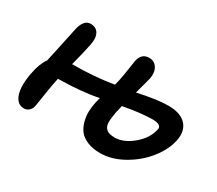

<svg xmlns="http://www.w3.org/2000/svg" viewBox="-101 -737 1068 944"><g transform="rotate(30 432.5 -265.0)"><path d="M103 -3.9Q62.5 -3.9 47.6 -49.6Q32.7 -95.2 47.9 -171.9Q59.1 -231.9 84 -266.1Q106.9 -369.6 127 -465.8Q132.3 -494.1 145.8 -511.5Q159.2 -528.8 179.2 -528.8Q211.4 -528.8 224.9 -505.1Q238.3 -481.4 230 -439.9Q219.2 -386.7 199.2 -311Q325.2 -311 432.1 -329.1Q434.6 -336.9 439 -356Q445.8 -388.7 452.1 -431.9Q458.5 -475.1 459 -478Q469.2 -527.8 512.2 -527.8Q543 -527.8 558.1 -503.2Q573.2 -478.5 565.9 -440.9Q564.9 -435.1 541 -347.2Q647.5 -371.1 712.9 -371.1Q781.2 -371.1 813 -336.9Q844.7 -302.7 833 -245.1Q821.3 -187 776.4 -130.6Q731.4 -74.2 666 -37.6Q600.6 -1 536.1 -1Q494.1 -1 463.6 -13.7Q433.1 -26.4 417.2 -46.6Q401.4 -66.9 393.8 -94.5Q386.2 -122.1 386.7 -148.7Q387.2 -175.3 393.1 -204.1Q393.6 -207.5 400.9 -234.9Q309.6 -215.8 174.8 -213.9Q174.8 -212.9 174.3 -211.4Q173.8 -210 173.8 -209Q165.5 -170.9 157 -114.7Q148.4 -58.6 146 -44.9Q143.1 -26.9 130.9 -15.4Q118.7 -3.9 103 -3.9ZM503.9 -210.9Q497.1 -175.8 497.8 -151.9Q498.5 -127.9 513.4 -115.5Q528.3 -103 560.1 -103Q610.4 -103 662.1 -146.2Q713.9 -189.5 725.1 -246.1Q728 -258.8 715.6 -266.4Q703.1 -273.9 679.2 -273.9Q615.7 -273.9 514.2 -254.9Q508.3 -232.4 503.9 -210.9Z"/></g></svg>

Font: Shantell Sans Bouncy
Style: Italic
Weight: 500
Italic angle: -11.31°
Designer: Stephen Nixon, Anya Danilova, Shantell Martin
Foundry: Arrow Type
Version: Version 1.006;[9816181b4]